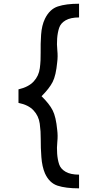

<svg xmlns="http://www.w3.org/2000/svg" viewBox="-20 -780 527 1040"><path d="M408.2 240.2V166C377.6 166 353.4 160.8 335.4 150.4C317.5 140 305.8 126.5 300.3 109.9C294.8 93.3 291.2 74.2 289.6 52.7C287.9 31.2 288.2 9.6 290.5 -12.2C292.8 -34 292.6 -55 290 -75.2C285.5 -123.4 277.2 -159.2 265.1 -182.6C253.1 -206.1 233.1 -231.4 205.1 -258.8C233.1 -286.8 253.1 -312.5 265.1 -335.9C277.2 -359.4 285.5 -395.5 290 -444.3C292.6 -464.5 292.8 -485.5 290.5 -507.3C288.2 -529.1 287.9 -550.6 289.6 -571.8C291.2 -592.9 294.8 -612 300.3 -628.9C305.8 -645.8 317.5 -659.5 335.4 -669.9C353.4 -680.3 377.6 -685.5 408.2 -685.5V-759.8C361.3 -759.8 323.1 -754.9 293.5 -745.1C263.8 -735.4 240.6 -713.2 223.6 -678.7C211.9 -654.6 204.9 -625.5 202.6 -591.3C200.4 -557.1 199.5 -525.6 200.2 -496.6C200.8 -467.6 199.4 -439.1 195.8 -411.1C192.2 -383.1 181.2 -359 162.6 -338.9C144 -318.7 116.5 -304.4 80.1 -295.9V-222.7C115.9 -215.5 143.1 -202 161.6 -182.1C180.2 -162.3 191.4 -138.3 195.3 -110.4C199.2 -82.4 201 -53.9 200.7 -24.9C200.4 4.1 201.5 36 204.1 70.8C206.7 105.6 213.2 135.1 223.6 159.2C239.3 193.7 261.9 215.8 291.5 225.6C321.1 235.4 360 240.2 408.2 240.2Z"/></svg>

Font: FreeUniversal
Style: Regular
Weight: 400
Version: Version 1.001